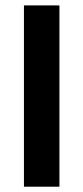

<svg xmlns="http://www.w3.org/2000/svg" viewBox="-20 -704 314 724"><path d="M204.1 -683.6V0H70.3V-683.6Z"/></svg>

Font: Khula Bold
Style: Regular
Weight: 700
Designer: Erin McLaughlin, Steve Matteson
Version: Version 1.000;PS 1.0;hotconv 1.0.72;makeotf.lib2.5.5900